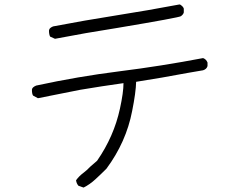

<svg xmlns="http://www.w3.org/2000/svg" viewBox="-20 -759 1040 866"><path d="M357 87 334 79Q325 69 323 54Q337 35 354.5 22Q372 9 388 -8L418 -34Q494 -144 521 -269Q537 -342 537 -384Q437 -370 342 -354Q304 -347 151 -316L129 -328Q124 -336 124 -354Q124 -365 143 -373Q332 -414 519.5 -437.5Q707 -461 896 -497Q910 -492 916 -477V-461Q912 -447 896 -442L826 -430Q710 -408 594 -390Q593 -343 576 -258Q549 -118 460 2Q436 26 410.5 49.5Q385 73 357 87ZM228 -584 206 -594Q201 -604 201 -621Q202 -629 208 -633.5Q214 -638 220 -640Q361 -667 504 -689.5Q647 -712 790 -739Q794 -738 796 -736Q807 -728 809 -720V-703Q807 -694 796 -686Q789 -680 509 -633Q368 -611 228 -584Z"/></svg>

Font: Yozai
Style: Regular
Weight: 400
Designer: LXGW / Y.OzVox
Foundry: LXGW / Y.OzVox
Version: Version 0.861;October 22, 2024